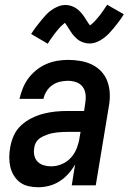

<svg xmlns="http://www.w3.org/2000/svg" viewBox="-20 -780 541 808"><path d="M141 8Q120 8 100 3.5Q80 -1 64.5 -12.5Q49 -24 38.5 -41Q28 -58 23.5 -77.5Q19 -97 19 -118Q19 -139 23 -160Q27 -185 38 -209.5Q49 -234 69 -252.5Q89 -271 113.5 -283Q138 -295 163 -301.5Q188 -308 213.5 -310.5Q239 -313 265 -313H334L339 -347Q342 -365 340 -383Q338 -401 328 -414.5Q318 -428 301 -434Q284 -440 266 -440Q249 -440 232 -436Q215 -432 200 -421.5Q185 -411 175.5 -395.5Q166 -380 163 -364H62Q67 -386 76 -408.5Q85 -431 99.5 -450.5Q114 -470 133.5 -485.5Q153 -501 175 -510.5Q197 -520 220 -524Q243 -528 266 -528Q293 -528 319 -523.5Q345 -519 367.5 -508Q390 -497 407 -478.5Q424 -460 432.5 -436Q441 -412 442 -385.5Q443 -359 438 -332L383 0H282L296 -88Q284 -67 267.5 -48.5Q251 -30 230.5 -17Q210 -4 187 2Q164 8 141 8ZM195 -80Q218 -80 240.5 -89.5Q263 -99 279 -117Q295 -135 303.5 -157.5Q312 -180 315 -202L319 -225H265Q254 -225 244 -224.5Q234 -224 223.5 -223Q213 -222 202.5 -220Q192 -218 182 -214.5Q172 -211 162 -206.5Q152 -202 143.5 -195Q135 -188 130 -178Q125 -168 124 -157Q121 -141 124.5 -125.5Q128 -110 138.5 -99.5Q149 -89 164 -84.5Q179 -80 195 -80ZM181 -596 111 -637Q122 -654 133 -668.5Q144 -683 154 -695Q164 -707 173.5 -717.5Q183 -728 196.5 -737.5Q210 -747 225 -753Q240 -759 256 -759Q268 -759 280 -755Q292 -751 301.5 -744.5Q311 -738 319.5 -728.5Q328 -719 334 -710Q340 -701 346.5 -690.5Q353 -680 359 -673Q362 -675 368 -680.5Q374 -686 377.5 -689.5Q381 -693 384.5 -697Q388 -701 392.5 -706.5Q397 -712 401.5 -717.5Q406 -723 410.5 -730Q415 -737 420.5 -744.5Q426 -752 431 -760L501 -720Q490 -702 479 -687.5Q468 -673 458 -661Q448 -649 438.5 -639Q429 -629 415.5 -619Q402 -609 387 -603Q372 -597 356 -597Q350 -597 344 -598Q338 -599 332 -601Q326 -603 320.5 -605.5Q315 -608 310 -611.5Q305 -615 301 -619Q297 -623 292.5 -627.5Q288 -632 284.5 -637Q281 -642 278 -646.5Q275 -651 272 -655.5Q269 -660 265.5 -666Q262 -672 258.5 -676.5Q255 -681 253 -684Q250 -681 244 -676Q238 -671 234.5 -667.5Q231 -664 227.5 -659.5Q224 -655 219.5 -650Q215 -645 210.5 -639Q206 -633 201.5 -626.5Q197 -620 191.5 -612.5Q186 -605 181 -596Z"/></svg>

Font: Iosevka SS04 Semibold Oblique
Style: Regular
Weight: 600
Italic angle: -9°
Monospace: yes
Designer: Belleve Invis
Foundry: Belleve Invis
Version: Version 19.0.0; ttfautohint (v1.8.4)